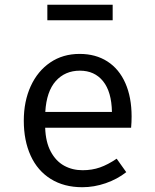

<svg xmlns="http://www.w3.org/2000/svg" viewBox="-20 -779 655 811"><path d="M170.8 -239.5Q172.8 -179 194.4 -138.7Q215.9 -98.5 250.8 -79.2Q285.6 -60 328.7 -60Q368.7 -60 402.3 -71.8Q435.9 -83.6 472.8 -108.7L513.3 -51.8Q475.4 -22.1 426.4 -5.1Q377.4 11.8 327.7 11.8Q250.3 11.8 194.4 -23.1Q138.5 -57.9 109.5 -121.5Q80.5 -185.1 80.5 -269.2Q80.5 -350.8 109.7 -414.9Q139 -479 192.3 -515.1Q245.6 -551.3 316.4 -551.3Q384.1 -551.3 433.6 -519.5Q483.1 -487.7 509.5 -427.9Q535.9 -368.2 535.9 -286.7Q535.9 -263.1 533.8 -239.5ZM171.3 -306.2H452.8Q451.3 -391.3 415.4 -435.9Q379.5 -480.5 317.4 -480.5Q254.9 -480.5 215.6 -436.7Q176.4 -392.8 171.3 -306.2ZM455.9 -759V-693.3H180V-759Z"/></svg>

Font: Fira Code Fixed
Style: Regular
Weight: 400
Monospace: yes
Designer: Carrois Corporate, Edenspiekermann AG, Nikita Prokopov
Foundry: Carrois Corporate, Edenspiekermann AG, Nikita Prokopov
Version: Version 5.002